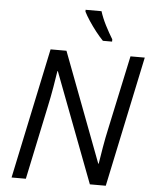

<svg xmlns="http://www.w3.org/2000/svg" viewBox="-62 -996 830 1046"><g transform="rotate(5 353.5 -472.5)"><path d="M41 0 191.9 -713.9H278.8L504.9 -116.2H507.3Q512.7 -152.3 522 -206.3Q531.2 -260.3 542 -308.6L628.9 -713.9H707L556.2 0H469.2L241.7 -599.1H239.3Q234.4 -566.4 224.9 -510Q215.3 -453.6 203.6 -400.4L119.1 0ZM471.7 -785.2Q453.1 -804.2 431.6 -831.5Q410.2 -858.9 391.8 -886.7Q373.5 -914.6 363.3 -935.1V-945.3H450.2Q461.9 -908.2 481.9 -869.1Q502 -830.1 522 -797.4V-785.2Z"/></g></svg>

Font: Open Sans
Style: Italic
Weight: 400
Italic angle: -12°
Designer: Monotype Design Team
Foundry: Monotype Imaging Inc.
Version: Version 3.000; ttfautohint (v1.8.4)